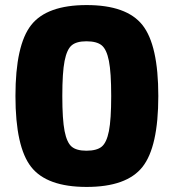

<svg xmlns="http://www.w3.org/2000/svg" viewBox="-20 -724 685 758"><path d="M322 -704Q480 -704 542.5 -625Q605 -546 605 -345Q605 -144 542.5 -65Q480 14 322 14Q165 14 103 -65Q41 -144 41 -345Q41 -546 103 -625Q165 -704 322 -704ZM321 -561Q282 -561 263 -545Q244 -529 235 -483.5Q226 -438 226 -345Q226 -252 235 -206.5Q244 -161 263 -145Q282 -129 321 -129Q362 -129 381.5 -145Q401 -161 410 -206.5Q419 -252 419 -345Q419 -438 410 -483.5Q401 -529 381.5 -545Q362 -561 321 -561Z"/></svg>

Font: Exo 2.0 Extra Bold
Style: Regular
Weight: 800
Designer: Natanael Gama
Version: Version 1.001;PS 001.001;hotconv 1.0.70;makeotf.lib2.5.58329